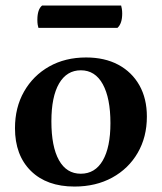

<svg xmlns="http://www.w3.org/2000/svg" viewBox="-20 -673 595 705"><path d="M253.6 12Q151.6 12 93.3 -45.5Q35 -103.1 35 -202.4Q35 -278.3 68.3 -336.8Q101.6 -395.4 160.4 -428.7Q219.3 -462 296.1 -462Q364.4 -462 414.4 -435.3Q464.3 -408.5 491.8 -359.9Q519.3 -311.2 519.3 -244.8Q519.3 -169.7 485.6 -111.7Q451.9 -53.6 391.9 -20.8Q331.9 12 253.6 12ZM276.6 -35.1Q329.2 -35.1 357.4 -83.7Q385.5 -132.3 385.5 -220.7Q385.5 -312.7 357.4 -363.8Q329.3 -414.9 276.9 -414.9Q225.2 -414.9 196.9 -366.4Q168.7 -317.8 168.7 -227.4Q168.7 -134.5 196.5 -84.8Q224.2 -35.1 276.6 -35.1ZM411.3 -570.7H121.1Q119.6 -575.1 118.4 -582.4Q117.2 -589.7 117.2 -599.9Q117.2 -638.7 134.6 -652.7H424.8Q426.2 -648.4 427.4 -640.6Q428.7 -632.8 428.7 -623.1Q428.7 -586.4 411.3 -570.7Z"/></svg>

Font: Petrona
Style: Regular
Weight: 400
Designer: Ringo R. Seeber
Foundry: Ringo R. Seeber
Version: Version 2.001; ttfautohint (v1.8.3)